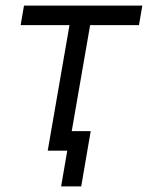

<svg xmlns="http://www.w3.org/2000/svg" viewBox="-20 -540 530 688"><path d="M54 -450H229L151 0H221L199 128H271L305 -70H237L303 -450H478L490 -520H66Z"/></svg>

Font: Fixel Display
Style: Italic
Weight: 400
Italic angle: -10°
Designer: AlfaBravo + MacPaw
Foundry: Kyrylo Tkachov, Marchela Mozhyna, Serhii Makarenko, Maria Weinstein, Zakhar Kryvoshyya
Version: Version 1.210;Glyphs 3.2 (3217)